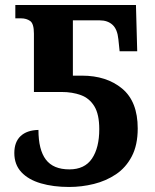

<svg xmlns="http://www.w3.org/2000/svg" viewBox="-20 -734 615 764"><path d="M255 10Q192 10 142.5 -4.5Q93 -19 65 -49Q37 -79 37 -125Q37 -169 62 -192.5Q87 -216 133 -217Q133 -138 162.5 -99Q192 -60 256 -60Q317 -60 346 -103Q375 -146 375 -220Q375 -279 355.5 -311Q336 -343 302 -355.5Q268 -368 225 -368H115V-600Q115 -640 100 -650.5Q85 -661 64 -661H41V-714H521L526 -530H456L451 -578Q447 -618 427.5 -635.5Q408 -653 377 -653H270V-433H306Q404 -433 466 -381.5Q528 -330 528 -223Q528 -157 504.5 -112Q481 -67 441.5 -40.5Q402 -14 353.5 -2Q305 10 255 10Z"/></svg>

Font: NotoSerif-Bold
Style: Regular
Weight: 700
Designer: Monotype Design Team
Foundry: Monotype Imaging Inc.
Version: Version 2.007; ttfautohint (v1.8) -l 8 -r 50 -G 200 -x 14 -D